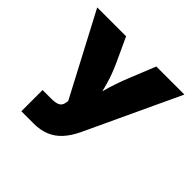

<svg xmlns="http://www.w3.org/2000/svg" viewBox="-176 -913 1099 1099"><g transform="rotate(45 373.0 -364.0)"><path d="M133.3 0V-171.9H200.7Q239.7 -171.9 256.8 -181.2Q273.9 -190.4 277.8 -210.4L281.7 -231L20 -727.5H253.9L322.8 -578.1Q349.6 -519 366 -462.6Q382.3 -406.2 391.4 -357.9Q400.4 -309.6 405.3 -275.4H346.7Q358.9 -326.7 379.9 -407Q400.9 -487.3 438 -578.1L498.5 -727.5H725.6L460 -159.2Q434.1 -104 401.4 -68.6Q368.7 -33.2 326.9 -16.6Q285.2 0 232.4 0Z"/></g></svg>

Font: Inter 16pt Black
Style: Regular
Weight: 900
Version: Version 4.001;git-66647c0bb